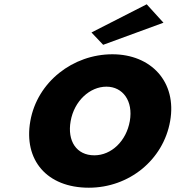

<svg xmlns="http://www.w3.org/2000/svg" viewBox="-20 -860 818 895"><path d="M309.3 -295.3C325.9 -389.6 398.8 -456 476.1 -456C552.3 -456 601.7 -389.6 585.1 -295.3C568.7 -202.4 499.3 -136 419.7 -136C336.6 -136 292.9 -202.4 309.3 -295.3ZM121.3 -295.4C89.4 -114.4 198 15 394.1 15C581.7 15 741.2 -114.4 773.1 -295.4C805.5 -478.7 683.9 -607 503.8 -607C320.4 -607 153.6 -478.7 121.3 -295.4ZM406.4 -708.6 460.9 -651.1 742 -754.1 663.9 -840Z"/></svg>

Font: Hussar Wysoki
Style: Obl
Weight: 700
Foundry: Cannot Into Space Fonts
Version: Version 0.92